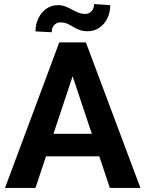

<svg xmlns="http://www.w3.org/2000/svg" viewBox="-20 -918 710 938"><path d="M351.6 -596.1 153.4 0H4.5L269.6 -710.9H364.5ZM516.6 0 318 -596.1 303.9 -710.9H399.6L666 0ZM507.6 -264.4V-154.1H129V-264.4ZM439.6 -898.2 518.5 -892.9Q518.5 -857.2 504.2 -828.3Q489.8 -799.4 465.1 -782.4Q440.4 -765.4 408.6 -765.4Q385.2 -765.4 368.3 -771.9Q351.5 -778.4 337.5 -787Q323.4 -795.6 308.6 -802.1Q293.8 -808.6 274.5 -808.6Q257.2 -808.6 245.1 -795.9Q232.9 -783.2 232.9 -760.5L153.4 -764.6Q153.4 -799.7 167.6 -828.9Q181.8 -858 206.6 -875.4Q231.4 -892.9 263.1 -892.9Q282.9 -892.9 299.5 -886.4Q316.1 -879.9 331.4 -871.4Q346.8 -863 362.6 -856.5Q378.5 -850 396.9 -850Q414.5 -850 427 -862.8Q439.6 -875.6 439.6 -898.2Z"/></svg>

Font: Vazirmatn
Style: Regular
Weight: 400
Designer: Saber Rastikerdar
Foundry: Saber Rastikerdar
Version: Version 33.003;September 2, 2022;FontCreator 14.0.0.2862 64-